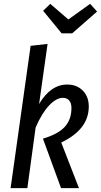

<svg xmlns="http://www.w3.org/2000/svg" viewBox="-20 -977 524 997"><path d="M183 -437Q243 -538 329 -538Q379 -538 410 -506.5Q441 -475 441 -424Q441 -305 298 -237L390 0H297L203 -257Q283 -281 317 -319Q351 -357 351 -416Q351 -442 339 -455.5Q327 -469 306 -469Q273 -469 235.5 -430Q198 -391 165 -315L122 0H35L139 -739L227 -749ZM484 -917 355 -804H300L204 -921L241 -957L335 -876L448 -957Z"/></svg>

Font: Fira Sans Compressed
Style: Italic
Weight: 400
Width: 1
Italic angle: -8°
Designer: bBox Type GmbH & Carrois Corporate GbR & Edenspiekermann AG
Foundry: bBox Type GmbH & Carrois Corporate GbR & Edenspiekermann AG
Version: Version 4.301